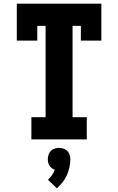

<svg xmlns="http://www.w3.org/2000/svg" viewBox="-20 -755 640 1040"><path d="M150 0V-120H227V-615H182V-535H71V-735H529V-535H418V-615H373V-120H450V0ZM288 265 240 219Q252 207 261.5 193.5Q271 180 277 164Q268 162 260.5 156Q253 150 248 142.5Q243 135 241 125.5Q239 116 239 107Q239 95 243 83Q247 71 255.5 62.5Q264 54 276 50Q288 46 300 46Q312 46 324 50Q336 54 344.5 62.5Q353 71 357 83Q361 95 361 107Q361 129 356 151.5Q351 174 342 194Q333 214 319 232Q305 250 288 265Z"/></svg>

Font: Iosevka Slab Heavy Extended
Style: Regular
Weight: 900
Width: 7
Monospace: yes
Designer: Belleve Invis
Foundry: Belleve Invis
Version: Version 11.1.0; ttfautohint (v1.8.3)